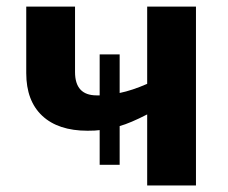

<svg xmlns="http://www.w3.org/2000/svg" viewBox="-20 -566 696 586"><path d="M247.1 -167Q157.7 -167 108.9 -212.6Q60.1 -258.3 60.1 -342.8V-545.9H209V-346.2Q209 -274.9 274.9 -274.9H284.2V-399.9H345.2V-282.2Q383.3 -290 429.2 -310.1V-545.9H578.1V0H429.2V-216.8Q377.9 -190.4 345.2 -181.2V-63H284.2V-168.9Q272 -167 247.1 -167Z"/></svg>

Font: NotoSans-Bold
Style: Bold
Weight: 700
Designer: Monotype Design team
Foundry: Monotype Imaging Inc.
Version: Version 1.04